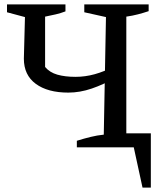

<svg xmlns="http://www.w3.org/2000/svg" viewBox="-20 -673 750 877"><path d="M292 -250Q198 -250 143.5 -290Q89 -330 89 -405L94 -595L12 -617V-653H279V-621Q258 -613 235 -607.5Q212 -602 186 -597V-367Q207 -342 242 -332Q277 -322 325 -322Q369 -322 412.5 -334Q456 -346 502 -370L501 -315Q453 -287 399 -268.5Q345 -250 292 -250ZM557 -64H669V184H631L591 0H331V-30Q363 -40 393.5 -47.5Q424 -55 454 -58L464 -595L365 -617V-653H659V-622Q635 -614 610 -607.5Q585 -601 557 -597Z"/></svg>

Font: Piazzolla 24pt Medium
Style: Regular
Weight: 500
Designer: Juan Pablo del Peral
Foundry: Huerta Tipografica
Version: Version 2.005